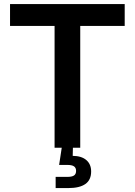

<svg xmlns="http://www.w3.org/2000/svg" viewBox="-20 -748 682 972"><path d="M30.8 -616.7V-727.5H611.3V-616.7H386.2V0H256.3V-616.7ZM261.7 204.1V147.5H320.3Q344.2 147.5 354.7 140.4Q365.2 133.3 365.2 117.2Q365.2 101.6 354.7 94.2Q344.2 86.9 320.3 86.9H279.3L295.9 -22H349.1V0L348.1 41Q393.1 41.5 417.2 62.5Q441.4 83.5 441.4 120.1Q441.4 163.1 412.1 183.6Q382.8 204.1 326.2 204.1Z"/></svg>

Font: Inter 24pt SemiBold
Style: Regular
Weight: 600
Designer: Rasmus Andersson
Foundry: rsms
Version: Version 4.001;git-66647c0bb